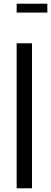

<svg xmlns="http://www.w3.org/2000/svg" viewBox="-20 -1018 276 1038"><path d="M70 -784H153V0H70ZM70 -998H236V-950H70Z"/></svg>

Font: Facade Sud
Style: Regular
Weight: 100
Designer: Éléonore Fines
Foundry: Velvetyne Type Foundry
Version: Version 1.001;Glyphs 3.2 (3202)